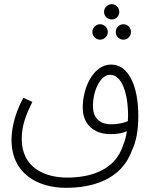

<svg xmlns="http://www.w3.org/2000/svg" viewBox="-20 -711 723 919"><path d="M515 -618C535 -618 551 -634 551 -654C551 -674 535 -691 515 -691C494 -691 478 -674 478 -654C478 -634 494 -618 515 -618ZM459 -521C479 -521 496 -538 496 -558C496 -578 479 -595 459 -595C439 -595 422 -578 422 -558C422 -538 439 -521 459 -521ZM571 -521C591 -521 607 -538 607 -558C607 -578 591 -595 571 -595C550 -595 534 -578 534 -558C534 -538 550 -521 571 -521ZM296 188C419 188 561 151 612 8C632 -33 642 -88 642 -157C642 -294 598 -402 512 -402C427 -402 376 -292 376 -196C376 -115 430 -69 509 -69C534 -69 563 -72 587 -83C584 -58 578 -36 570 -18C531 109 404 139 302 139C190 139 84 89 84 -46C84 -112 106 -166 135 -223L92 -243C40 -150 35 -68 35 -43C35 121 161 188 296 188ZM425 -203C425 -283 463 -353 507 -353C563 -353 593 -265 593 -157C593 -148 592 -140 592 -131C570 -122 542 -116 515 -116C474 -116 425 -131 425 -203Z"/></svg>

Font: Noto Sans Arabic UI XCn Lt
Style: Regular
Weight: 300
Width: 2
Designer: Monotype Design Team, Nadine Chahine and Nizar Qandah
Foundry: Monotype Imaging Inc.
Version: Version 2.010